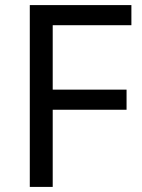

<svg xmlns="http://www.w3.org/2000/svg" viewBox="-20 -734 559 754"><path d="M187 0H97V-714H496V-635H187V-382H477V-303H187Z"/></svg>

Font: ltelugu05
Style: Book
Weight: 400
Designer: Jelle Bosma - Monotype Design Team
Foundry: Monotype Imaging Inc.
Version: Version 2.003